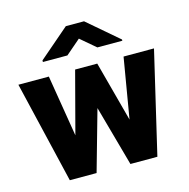

<svg xmlns="http://www.w3.org/2000/svg" viewBox="-109 -856 944 961"><g transform="rotate(-15 363.0 -375.0)"><path d="M168.5 -528.3 220.7 -210 304.7 -528.3H419.4L502.9 -215.8L555.7 -528.3H713.4L589.4 0H449.7L362.8 -313L274.4 0H135.7L10.7 -528.3ZM410.2 -750 570.3 -612.8V-606.4H440.9L362.8 -672.9L285.6 -606.4H158.7V-614.7L315.9 -750Z"/></g></svg>

Font: Vazirmatn UI FD Black
Style: Regular
Weight: 900
Designer: Saber Rastikerdar
Foundry: Saber Rastikerdar
Version: Version 33.003